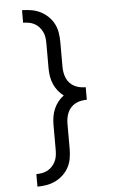

<svg xmlns="http://www.w3.org/2000/svg" viewBox="-64 -875 627 1069"><g transform="rotate(-5 250.0 -340.0)"><path d="M101 153V83Q117 83 133.5 80Q150 77 164 69.5Q178 62 189.5 49.5Q201 37 208 22.5Q215 8 217.5 -8Q220 -24 220 -40V-182Q220 -204 223.5 -226.5Q227 -249 236 -270Q245 -291 259 -309Q273 -327 291 -340Q273 -353 259 -371Q245 -389 236 -410Q227 -431 223.5 -453.5Q220 -476 220 -498V-640Q220 -656 217.5 -672Q215 -688 208 -702.5Q201 -717 189.5 -729.5Q178 -742 164 -749.5Q150 -757 133.5 -760Q117 -763 101 -763V-833Q127 -833 153 -828.5Q179 -824 202.5 -812.5Q226 -801 245.5 -782.5Q265 -764 277 -741Q289 -718 293.5 -692Q298 -666 298 -640V-498Q298 -482 301 -466Q304 -450 310.5 -435Q317 -420 328.5 -408Q340 -396 354.5 -388.5Q369 -381 385 -378Q401 -375 417 -375V-305Q401 -305 385 -302Q369 -299 354.5 -291.5Q340 -284 328.5 -272Q317 -260 310.5 -245Q304 -230 301 -214Q298 -198 298 -182V-40Q298 -14 293.5 12Q289 38 277 61Q265 84 245.5 102.5Q226 121 202.5 132.5Q179 144 153 148.5Q127 153 101 153Z"/></g></svg>

Font: Moesevka
Style: Regular
Weight: 400
Monospace: yes
Designer: Belleve Invis
Foundry: Belleve Invis
Version: Version 32.5.0; ttfautohint (v1.8.4)